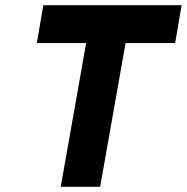

<svg xmlns="http://www.w3.org/2000/svg" viewBox="-20 -720 720 740"><path d="M366 0H214L312 -554H122L147 -700H680L655 -554H464Z"/></svg>

Font: Overpass Heavy
Style: Italic
Weight: 900
Italic angle: -10°
Designer: Delve Withrington, Dave Bailey
Foundry: Delve Fonts
Version: Version 3.000;DELV;Overpass